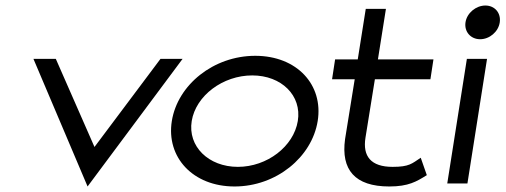

<svg xmlns="http://www.w3.org/2000/svg" viewBox="-20 -664 1830 695"><path d="M101 -451 297 11 641 -451H561L322 -132L182 -451Z M602 -226C581 -95 678 11 829 11C980 11 1109 -95 1130 -226C1151 -357 1055 -462 904 -462C753 -462 623 -357 602 -226ZM674 -226C689 -318 787 -391 893 -391C999 -391 1073 -318 1058 -226C1043 -134 947 -60 841 -60C735 -60 659 -134 674 -226Z M1182 -377H1264L1229 -160C1214 -50 1264 11 1389 11C1459 11 1488 -7 1525 -30L1503 -93C1471 -72 1462 -60 1401 -60C1323 -60 1292 -98 1303 -166L1337 -377H1538L1549 -449H1348L1377 -632H1304L1275 -449H1193Z M1665 -583C1660 -549 1684 -522 1718 -522C1752 -522 1784 -549 1789 -583C1794 -617 1771 -644 1737 -644C1703 -644 1670 -617 1665 -583ZM1599 0H1672L1743 -451H1670Z"/></svg>

Font: Charger Sport
Style: ExtObl
Weight: 400
Designer: Jasper
Foundry: Cannot Into Space Fonts
Version: Version 1.1